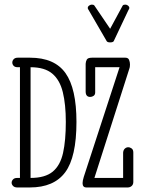

<svg xmlns="http://www.w3.org/2000/svg" viewBox="-20 -826 645 846"><path d="M465.3 -639.2Q453.6 -639.2 450.2 -644.5L370.1 -782.7Q366.7 -786.1 366.7 -791Q366.7 -796.9 372.6 -801.3Q378.4 -805.7 384.8 -805.7Q393.1 -805.7 396 -801.3L465.3 -699.2L520.5 -801.3Q523.4 -805.7 531.7 -805.7Q538.6 -805.7 544.2 -801.3Q549.8 -796.9 549.8 -791Q549.8 -786.1 546.4 -782.7L481 -644.5Q477.5 -639.2 465.3 -639.2ZM56.2 0Q43.9 0 37.6 -6.6Q31.2 -13.2 31.2 -21Q31.2 -28.8 37.4 -35.4Q43.5 -42 55.7 -42H67.9V-529.8H57.6Q45.9 -529.8 40 -536.1Q34.2 -542.5 34.2 -550.3Q34.2 -558.6 40.3 -565.2Q46.4 -571.8 58.6 -571.8H112.3Q220.2 -571.8 268.6 -503.9Q316.9 -436 316.9 -288.6Q316.9 -133.8 267.3 -66.9Q217.8 0 111.3 0ZM360.8 0Q343.8 0 343.8 -19Q343.8 -29.3 349.1 -46.4L506.8 -529.8H399.4V-418.5Q399.4 -408.7 392.6 -403.8Q385.7 -398.9 377.4 -398.9Q357.4 -398.9 357.4 -422.9V-544.9Q357.9 -555.2 362.5 -563.5Q367.2 -571.8 385.7 -571.8H532.2Q544.9 -571.8 548.8 -562Q552.7 -552.2 552.7 -542.5Q552.7 -537.6 552.2 -533.4Q551.8 -529.3 551.3 -527.8L396 -42H522.5V-153.3Q523.4 -165 530 -171.1Q536.6 -177.2 544.9 -177.2Q552.7 -177.2 560.1 -171.9Q567.4 -166.5 567.4 -153.8V-25.9Q567.9 -13.7 560.5 -6.8Q553.2 0 542.5 0ZM114.7 -42Q178.7 -42 212.2 -69.6Q245.6 -97.2 257.8 -152.1Q270 -207 270 -288.6Q270 -365.7 256.8 -419.7Q243.7 -473.6 210.2 -501.7Q176.8 -529.8 114.7 -529.8Z"/></svg>

Font: Cutive Mono
Style: Regular
Weight: 400
Designer: Vernon Adams
Foundry: Vernon Adams
Version: Version 1.110; ttfautohint (v1.8.4.7-5d5b)